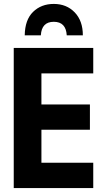

<svg xmlns="http://www.w3.org/2000/svg" viewBox="-20 -958 540 978"><path d="M50 0V-714H455V-584H191V-426H438V-297H191V-129H455V0ZM254 -938Q319 -938 360.5 -895Q402 -852 402 -778H320Q316 -847 254 -847Q192 -847 188 -778H106Q107 -857 148.5 -897.5Q190 -938 254 -938Z"/></svg>

Font: Noto Sans Mono Condensed Extra
Style: Regular
Weight: 800
Width: 3
Designer: Monotype Design Team
Foundry: Monotype Imaging Inc.
Version: Version 1.900